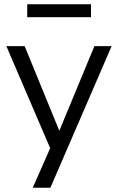

<svg xmlns="http://www.w3.org/2000/svg" viewBox="-20 -703 554 903"><path d="M424 -486H505L217 180H134L216 -6L10 -486H96L259 -88ZM108 -622V-683H408V-622Z"/></svg>

Font: wassup Sans
Style: Regular
Weight: 400
Version: Version 2.001